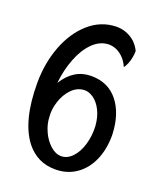

<svg xmlns="http://www.w3.org/2000/svg" viewBox="-126 -726 676 816"><g transform="rotate(20 212.5 -318.5)"><path d="M220.7 10.7Q139.6 10.7 88.9 -53.7Q24.4 -137.7 24.4 -308.6Q24.4 -398.4 53.7 -475.6Q83 -552.7 136.2 -599.6Q189.5 -646.5 257.8 -648.4Q307.6 -649.4 345.7 -615.2Q362.3 -597.7 371.1 -579.1Q371.1 -563.5 368.2 -549.8L365.2 -536.1L359.4 -519.5Q352.5 -502.9 346.7 -498Q329.1 -540 291 -558.6Q272.5 -566.4 254.9 -566.4Q214.8 -565.4 182.6 -533.2Q150.4 -501 130.4 -448.7Q110.4 -396.5 104.5 -337.9Q152.3 -415 230.5 -415Q307.6 -415 351.6 -359.9Q395.5 -304.7 399.4 -212.9Q400.4 -148.4 378.9 -97.7Q357.4 -46.9 316.4 -18.1Q275.4 10.7 220.7 10.7ZM319.3 -219.7Q316.4 -260.7 301.3 -290.5Q286.1 -320.3 264.6 -335Q243.2 -349.6 222.7 -348.6Q190.4 -346.7 166.5 -321.8Q142.6 -296.9 130.9 -260.7Q119.1 -224.6 122.1 -191.4Q123 -159.2 137.7 -126.5Q152.3 -93.8 176.3 -72.3Q200.2 -50.8 225.6 -50.8Q252.9 -50.8 275.4 -74.2Q297.9 -97.7 309.6 -136.7Q321.3 -175.8 319.3 -219.7Z"/></g></svg>

Font: BKP Parklife Text
Style: Regular
Weight: 400
Designer: Font Diner, Inc.; LA MECHKY PLUS GmbH
Foundry: Font Diner, Inc.; LA MECHKY PLUS GmbH
Version: Version 1.007